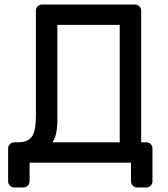

<svg xmlns="http://www.w3.org/2000/svg" viewBox="-20 -720 745 850"><path d="M166 -700H578Q589 -700 597 -692Q605 -684 605 -673V-90H628Q639 -90 647 -82Q655 -74 655 -63V83Q655 94 647 102Q639 110 628 110H587Q576 110 568 102Q560 94 560 83V0H111V83Q111 94 103 102Q95 110 84 110H43Q32 110 24 102Q16 94 16 83V-63Q16 -74 24 -82Q32 -90 43 -90H59Q103 -90 121 -115Q139 -140 139 -209V-673Q139 -684 147 -692Q155 -700 166 -700ZM212 -90H510V-610H234V-192Q234 -118 212 -90Z"/></svg>

Font: Hezaedrus
Style: Regular
Weight: 400
Designer: Hubert & Fischer
Foundry: Hubert & Fischer
Version: Version 1.10;September 3, 2019;FontCreator 11.5.0.2425 64-bi